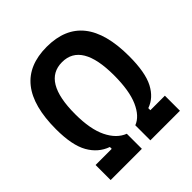

<svg xmlns="http://www.w3.org/2000/svg" viewBox="-191 -836 968 968"><g transform="rotate(-45 293.0 -351.5)"><path d="M45.9 0V-107.4H161.1V-120.6Q100.1 -142.1 66.2 -201.9Q32.2 -261.7 32.2 -376Q32.2 -703.1 293 -703.1Q553.7 -703.1 553.7 -376Q553.7 -259.8 522.7 -200.4Q491.7 -141.1 436.5 -122.1V-107.4H540V0H329.1V-107.4Q375.5 -125 403.6 -188.5Q431.6 -252 431.6 -361.3Q431.6 -593.8 293 -593.8Q154.3 -593.8 154.3 -361.3Q154.3 -253.9 185.3 -190.7Q216.3 -127.4 268.6 -107.4V0Z"/></g></svg>

Font: Cascadia Mono PL SemiBold
Style: Regular
Weight: 600
Monospace: yes
Designer: Aaron Bell
Foundry: Saja Typeworks
Version: Version 2404.023; ttfautohint (v1.8.4)